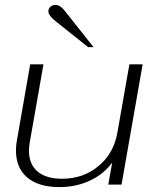

<svg xmlns="http://www.w3.org/2000/svg" viewBox="-20 -752 628 782"><path d="M45 -139Q45 -161 49 -181L103 -490H157L101 -171Q98 -153 98 -138Q98 -83 133 -53.5Q168 -24 233 -24Q319 -24 381 -75.5Q443 -127 458 -211L507 -490H561L475 0H421L437 -90Q403 -43 346.5 -16.5Q290 10 222 10Q137 10 91 -29Q45 -68 45 -139ZM206 -666Q177 -689 177 -706Q177 -717 185.5 -724.5Q194 -732 205 -732Q225 -732 242 -710L361 -560H339Z"/></svg>

Font: Fahkwang ExtraLight
Style: Italic
Weight: 275
Italic angle: -10°
Designer: Suppakit Chalermlarp | Katatrad Co.,Ltd.
Foundry: Cadson Demak Co.,Ltd.
Version: Version 1.000; ttfautohint (v1.6)